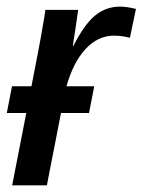

<svg xmlns="http://www.w3.org/2000/svg" viewBox="-20 -558 429 578"><path d="M371.1 -444.3Q346.2 -450.7 323.2 -450.7Q274.9 -450.7 237.5 -410.4Q200.2 -370.1 180.2 -298.3H263.7L248 -217.8H163.6L121.1 0H16.6L59.1 -217.8H0.5L16.1 -298.3H74.7Q86.4 -358.4 94.7 -401.6Q103 -444.8 107.4 -471.7Q110.8 -491.2 113.3 -505.6Q115.7 -520 116.7 -528.3H215.3Q210.9 -497.6 207 -470.5Q203.1 -443.4 199.2 -420.4H201.2Q234.4 -485.4 266.8 -511.7Q299.3 -538.1 341.8 -538.1Q360.8 -538.1 389.2 -531.2Z"/></svg>

Font: Arimo Medium
Style: Italic
Weight: 500
Italic angle: -12°
Designer: Steve Matteson
Foundry: Monotype Imaging Inc.
Version: Version 1.33